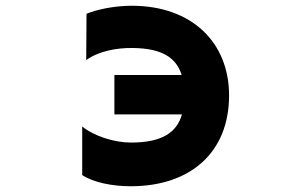

<svg xmlns="http://www.w3.org/2000/svg" viewBox="-20 -567 1040 668"><path d="M777 -235C777 -418 649 -547 438 -547C376 -547 314 -533 281 -519L280 -358C323 -389 386 -401 442 -400C545 -399 594 -365 612 -306H378V-169H613C595 -106 544 -71 435 -71C377 -71 306 -94 266 -127V42C305 68 371 81 435 81C642 81 777 -36 777 -235Z"/></svg>

Font: LINE Seed JP App_OTF ExtraBold
Style: Regular
Weight: 800
Designer: LINE & Fontrix & Fontworks
Version: Version 1.013